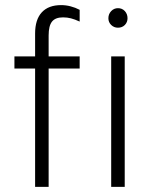

<svg xmlns="http://www.w3.org/2000/svg" viewBox="-20 -732 607 752"><path d="M117.5 0V-463.5H36.5V-511H117.5V-600.5Q117.5 -655.5 143.8 -683.8Q170 -712 219.5 -712Q238 -712 256.5 -707.2Q275 -702.5 292 -693.5V-647.5Q272.5 -656.5 257.8 -660.2Q243 -664 227 -664Q197 -664 183.8 -647.5Q170.5 -631 170.5 -593V-511H292V-463.5H170.5V0ZM415.5 0V-511H468.5V0ZM442 -623.5Q426.5 -623.5 415.5 -634.2Q404.5 -645 404.5 -660.5Q404.5 -677 415.5 -688.5Q426.5 -700 442 -700Q458.5 -700 469 -688.5Q479.5 -677 479.5 -660.5Q479.5 -645 469 -634.2Q458.5 -623.5 442 -623.5Z"/></svg>

Font: Overpass ExtraLight
Style: Regular
Weight: 250
Designer: Delve Withrington, Dave Bailey, Thomas Jockin
Foundry: Delve Fonts LLC
Version: Version 4.000